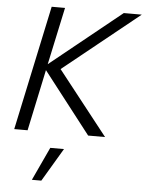

<svg xmlns="http://www.w3.org/2000/svg" viewBox="-63 -750 815 1074"><g transform="rotate(5 344.5 -213.0)"><path d="M34 0 183 -700H258L189 -378L588 -700H689L263 -357L544 0H449L182 -344L109 0ZM157 274 244 87H321L210 274Z"/></g></svg>

Font: Red Hat Text VF
Style: Italic
Weight: 300
Italic angle: -12°
Designer: Pentagram, MCKL
Foundry: Pentagram, MCKL
Version: Version 1.023